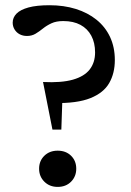

<svg xmlns="http://www.w3.org/2000/svg" viewBox="-20 -707 500 734"><path d="M169.5 -687Q224 -687 269.8 -672.8Q315.5 -658.5 349 -631.5Q382.5 -604.5 400.8 -565.5Q419 -526.5 419 -477.5Q419 -427 397.5 -389.5Q376 -352 325.5 -331.8Q275 -311.5 187 -313L220 -373L214.5 -211.5H180.5L144.5 -393.5Q215 -390 258.8 -402.5Q302.5 -415 323 -441.5Q343.5 -468 343.5 -506.5Q343.5 -543.5 329 -570.5Q314.5 -597.5 287.5 -612Q260.5 -626.5 222 -626.5Q195 -626.5 176.8 -618Q158.5 -609.5 144.2 -598Q130 -586.5 115.8 -578Q101.5 -569.5 83 -569.5Q67.5 -569.5 55.2 -576Q43 -582.5 35.8 -594.2Q28.5 -606 28.5 -620.5Q28.5 -640 43.2 -655Q58 -670 89 -678.5Q120 -687 169.5 -687ZM200.5 -131Q232 -131 251.8 -111.5Q271.5 -92 271.5 -62Q271.5 -32.5 251.8 -12.5Q232 7.5 200.5 7.5Q169.5 7.5 149.5 -12.5Q129.5 -32.5 129.5 -62Q129.5 -92 149.5 -111.5Q169.5 -131 200.5 -131Z"/></svg>

Font: Newsreader 16pt 16pt Medium
Style: Regular
Weight: 500
Version: Version 1.003